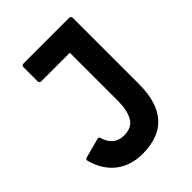

<svg xmlns="http://www.w3.org/2000/svg" viewBox="-213 -844 969 969"><g transform="rotate(-45 271.0 -360.0)"><path d="M230 14Q148 14 90.5 -30Q33 -74 10 -157L9 -162Q9 -171 19 -173L127 -202Q136 -202 138 -191Q161 -118 230 -118Q288 -118 310 -158Q332 -198 332 -263V-607H128Q116 -607 115 -620V-721Q115 -733 128 -734H454Q466 -734 467 -721V-249Q467 14 230 14Z"/></g></svg>

Font: YamahaIndonesia935. App
Style: Bold
Weight: 700
Designer: Dalton Maag Ltd
Foundry: Dalton Maag Ltd
Version: Version 1.002; January 01, 2024; Regular/Italic